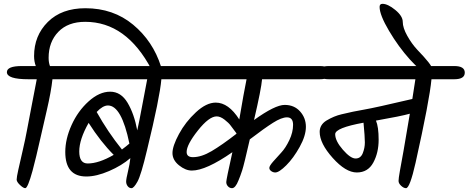

<svg xmlns="http://www.w3.org/2000/svg" viewBox="-20 -990 2448 1003"><path d="M94 -645H167Q158 -669 158 -697Q158 -804 230 -875.5Q302 -947 426 -947Q572 -947 675.5 -861Q779 -775 821 -643Q828 -608 808.5 -601.5Q789 -595 771 -628Q640 -876 425 -876Q335 -876 284.5 -823.5Q234 -771 234 -688Q234 -663 241 -645H347Q430 -645 430 -610.5Q430 -576 362 -576H254Q247 -511 224.5 -414Q202 -317 189.5 -261.5Q177 -206 169.5 -175Q162 -144 150 -98Q125 -7 112 -7Q102 -7 84.5 -23.5Q67 -40 67 -52Q67 -64 75.5 -102.5Q84 -141 98.5 -203.5Q113 -266 120.5 -307.5Q128 -349 145.5 -438.5Q163 -528 172 -576H129Q16 -576 16 -613Q16 -645 94 -645Z M358 -645H943Q997 -645 997 -610.5Q997 -576 943 -576H823Q815 -481 748 -206Q717 -75 698 -41Q679 -7 667 -7Q655 -7 647 -17.5Q639 -28 639 -41.5Q639 -55 648.5 -94.5Q658 -134 661 -164Q616 -125 550 -96.5Q484 -68 431 -68Q321 -68 321 -196Q321 -264 354 -337Q387 -410 443 -460.5Q499 -511 555.5 -511Q612 -511 646.5 -453Q681 -395 697 -309Q706 -348 722 -434Q730 -480 749 -576H358Q303 -576 303 -610.5Q303 -645 358 -645ZM443 -348Q394 -262 394 -199Q394 -136 438 -136Q496 -136 574 -181Q506 -249 443 -348ZM544 -439Q517 -439 485 -405Q543 -301 617 -209Q640 -226 656 -240Q615 -439 544 -439Z M932 -645H1651Q1705 -645 1705 -610.5Q1705 -576 1651 -576H1349Q1345 -526 1307 -363Q1417 -442 1467 -442Q1517 -442 1547.5 -408Q1578 -374 1578 -327.5Q1578 -281 1545.5 -222.5Q1513 -164 1475.5 -126.5Q1438 -89 1418 -89Q1407 -89 1397 -96Q1387 -103 1387 -113Q1387 -123 1406.5 -145.5Q1426 -168 1449 -192.5Q1472 -217 1491.5 -258Q1511 -299 1511 -338Q1511 -377 1479 -377Q1451 -377 1406 -348.5Q1361 -320 1285 -262Q1255 -130 1245 -99.5Q1235 -69 1226 -48Q1210 -7 1192 -7Q1180 -7 1171 -16.5Q1162 -26 1162 -39Q1162 -52 1194 -195Q1056 -99 982 -99Q949 -99 915 -126.5Q881 -154 881 -190.5Q881 -227 915 -290Q949 -353 1003.5 -403.5Q1058 -454 1107 -454Q1174 -454 1230 -366Q1254 -508 1268 -576H932Q877 -576 877 -610.5Q877 -645 932 -645ZM1112 -382Q1072 -382 1013.5 -308Q955 -234 955 -196Q955 -169 988 -169Q1032 -169 1085.5 -200.5Q1139 -232 1215 -291V-294L1185 -334Q1175 -348 1153 -365Q1131 -382 1112 -382Z M1698 -645H2353Q2408 -645 2408 -610.5Q2408 -576 2353 -576H2234Q2224 -467 2151 -140Q2121 -7 2101 -7Q2089 -7 2075.5 -19.5Q2062 -32 2062 -45Q2062 -58 2069 -97Q2076 -136 2088 -202Q2101 -275 2121 -396Q2075 -383 1944 -360Q1958 -328 1958 -260Q1958 -192 1930 -140.5Q1902 -89 1844 -89Q1786 -89 1718 -165Q1650 -241 1650 -301Q1650 -338 1685 -360Q1725 -384 1764.5 -393Q1804 -402 1824 -406.5Q1844 -411 1885 -418Q1938 -427 2134 -473Q2137 -490 2142 -524.5Q2147 -559 2150 -576H1698Q1643 -576 1643 -610.5Q1643 -645 1698 -645ZM1879 -349Q1731 -322 1731 -289Q1731 -254 1771 -208Q1811 -162 1837.5 -162Q1864 -162 1875 -189.5Q1886 -217 1886 -246Q1886 -275 1879 -349Z M1963 -954Q1963 -970 1978 -970Q2006 -970 2045 -938Q2084 -906 2084 -875.5Q2084 -845 2107.5 -803Q2131 -761 2160 -730Q2236 -651 2236 -634Q2236 -613 2208.5 -613Q2181 -613 2121.5 -679Q2062 -745 2012.5 -828.5Q1963 -912 1963 -954Z"/></svg>

Font: Kalam
Style: Regular
Weight: 400
Designer: Lipi Raval (Devanagari and Latin), Jonny Pinhorn (Latin)
Foundry: Indian Type Foundry
Version: Version 2.001;PS 1.0;hotconv 1.0.79;makeotf.lib2.5.61930; tt